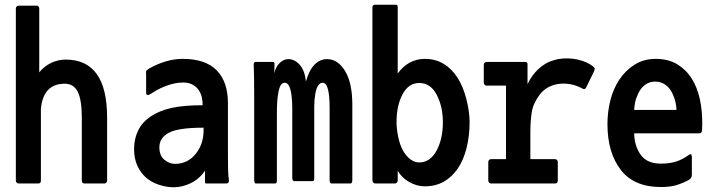

<svg xmlns="http://www.w3.org/2000/svg" viewBox="-20 -726 3040 812"><path d="M338 50Q326 50 326 38V-228Q326 -303 309 -337.5Q292 -372 254 -372Q163 -372 153 -266V38Q153 50 142 50H58Q54 50 50.5 46.5Q47 43 47 38V-690Q47 -695 50.5 -698.5Q54 -702 58 -702H136Q140 -702 143 -698.5Q146 -695 146 -690V-420Q168 -447 197.5 -460.5Q227 -474 258 -474Q433 -474 433 -229V38Q433 43 429.5 46.5Q426 50 422 50Z M857 50Q850 50 848.5 49Q847 48 847 42V-4Q823 31 787 48.5Q751 66 714 66Q685 66 652.5 55.5Q620 45 597 24.5Q574 4 560.5 -26Q547 -56 547 -96Q547 -139 564.5 -174.5Q582 -210 618 -234Q654 -258 705.5 -269.5Q757 -281 837 -281Q837 -299 833.5 -314.5Q830 -330 821 -344Q812 -358 795.5 -367.5Q779 -377 755 -377Q723 -377 688.5 -365Q654 -353 624 -333Q609 -323 603.5 -324Q598 -325 598 -335V-413Q598 -415 597.5 -420.5Q597 -426 601 -429Q606 -434 614 -438Q644 -455 680 -466Q716 -477 753 -477Q849 -477 896.5 -428.5Q944 -380 944 -289V-69Q944 -42 944.5 -14Q945 14 948 36Q949 50 937 50ZM654 -103Q654 -68 675 -50.5Q696 -33 720 -33Q773 -33 807 -74.5Q841 -116 841 -175V-186Q734 -186 694 -164.5Q654 -143 654 -103Z M1381 50Q1378 50 1376 45.5Q1374 41 1374 36V-271Q1374 -321 1367 -348.5Q1360 -376 1344 -376Q1334 -376 1326 -365Q1318 -354 1313.5 -329Q1309 -304 1309 -276.5Q1309 -249 1309 -214V27Q1309 40 1303 40H1223Q1220 40 1218 35.5Q1216 31 1216 26V-271Q1215 -376 1184 -376Q1166 -376 1158.5 -342Q1151 -308 1151 -249V37Q1151 50 1144 50H1061Q1059 50 1057 45.5Q1055 41 1055 36V-323Q1055 -361 1054.5 -396Q1054 -431 1053 -451Q1052 -464 1061 -464H1135Q1141 -464 1141 -456L1140 -416Q1146 -444 1163 -460Q1180 -476 1199 -476Q1226 -476 1247.5 -452Q1269 -428 1274 -381Q1287 -429 1310 -452.5Q1333 -476 1363 -476Q1409 -476 1439.5 -425.5Q1470 -375 1470 -284V37Q1470 42 1468 46Q1466 50 1463 50Z M1776 62Q1743 62 1711 44Q1679 26 1662 -4V35Q1662 50 1649 50H1569Q1555 50 1555 35V-694Q1555 -706 1566 -706H1652Q1658 -706 1660 -704Q1662 -702 1662 -694V-415Q1684 -446 1713.5 -461.5Q1743 -477 1776 -477Q1821 -477 1855.5 -456.5Q1890 -436 1914.5 -398Q1939 -360 1952.5 -306.5Q1966 -253 1966 -209Q1966 -151 1953 -99.5Q1940 -48 1915.5 -12.5Q1891 23 1856.5 42.5Q1822 62 1776 62ZM1753 -375Q1708 -375 1682.5 -327.5Q1657 -280 1657 -209Q1657 -182 1664 -147.5Q1671 -113 1684.5 -89Q1698 -65 1716 -52Q1734 -39 1753 -39Q1799 -39 1826 -88.5Q1853 -138 1853 -209Q1853 -275 1827 -325Q1801 -375 1753 -375Z M2057 50Q2052 50 2048.5 46.5Q2045 43 2045 37V-41Q2045 -46 2048.5 -49.5Q2052 -53 2057 -53H2120V-329V-364H2038Q2033 -364 2029.5 -367.5Q2026 -371 2026 -377V-452Q2026 -457 2029.5 -460.5Q2033 -464 2038 -464H2202Q2206 -464 2208.5 -461.5Q2211 -459 2211 -455V-370Q2221 -391 2232.5 -406.5Q2244 -422 2257.5 -434.5Q2271 -447 2288.5 -457.5Q2306 -468 2340 -476Q2383 -483 2423.5 -474Q2464 -465 2491 -443Q2496 -438 2495 -434Q2494 -430 2493 -426L2460 -358Q2458 -352 2453.5 -350Q2449 -348 2442 -352Q2419 -365 2391 -370Q2363 -375 2336 -370Q2289 -361 2262 -325Q2235 -289 2229 -252Q2223 -215 2223 -165V-53H2327Q2332 -53 2335.5 -49.5Q2339 -46 2339 -41V37Q2339 50 2327 50Z M2949 -177Q2949 -169 2945.5 -165.5Q2942 -162 2936 -162H2662Q2663 -109 2689.5 -71.5Q2716 -34 2775 -34Q2811 -34 2838.5 -42.5Q2866 -51 2895 -72Q2903 -76 2904.5 -71Q2906 -66 2906 -59V12Q2906 21 2903 25.5Q2900 30 2893 35Q2867 49 2840.5 57Q2814 65 2775 65Q2661 65 2605 -8Q2549 -81 2549 -201Q2549 -252 2561 -300.5Q2573 -349 2598.5 -388Q2624 -427 2663 -452Q2702 -477 2753 -477Q2807 -477 2844.5 -454Q2882 -431 2905.5 -393.5Q2929 -356 2939.5 -308Q2950 -260 2950 -204Q2950 -197 2949.5 -188.5Q2949 -180 2949 -177ZM2751 -381Q2727 -381 2708.5 -367.5Q2690 -354 2679.5 -331.5Q2669 -309 2665.5 -290.5Q2662 -272 2662 -261H2841Q2841 -272 2837.5 -290.5Q2834 -309 2823.5 -331.5Q2813 -354 2794 -367.5Q2775 -381 2751 -381Z"/></svg>

Font: NanumGothicCoding
Style: Bold
Weight: 700
Monospace: yes
Designer: Kwon Bruce; Nicolas Noh; Sung-woo Choi; Go-un Cha; Soo-hyun Park;
Foundry: NHN Corporation
Version: Version 2.000;PS 1;hotconv 1.0.49;makeotf.lib2.0.14853